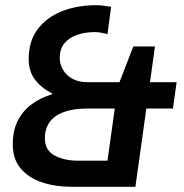

<svg xmlns="http://www.w3.org/2000/svg" viewBox="-20 -716 705 736"><path d="M253 0Q192 0 141 -17Q90 -34 59.5 -70Q29 -106 29 -163Q29 -217 49 -255Q69 -293 103 -317.5Q137 -342 178 -354L181 -357Q141 -377 115.5 -409Q90 -441 90 -490Q90 -558 124 -603.5Q158 -649 216.5 -672.5Q275 -696 348 -696Q364 -696 378.5 -694Q393 -692 406 -690L392 -585Q383 -588 369 -590.5Q355 -593 344 -593Q305 -593 274.5 -582Q244 -571 226.5 -549.5Q209 -528 209 -494Q209 -470 221.5 -448.5Q234 -427 257.5 -414Q281 -401 315 -401H438L491 -538H574L555 -401H657L643 -300H541L499 0ZM280 -100H392L420 -300H315Q261 -300 224.5 -286.5Q188 -273 170 -247.5Q152 -222 152 -186Q152 -140 189 -120Q226 -100 280 -100Z"/></svg>

Font: Chivo Medium Medium
Style: Italic
Weight: 500
Italic angle: -8.05°
Version: Version 2.002